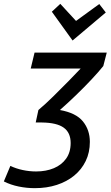

<svg xmlns="http://www.w3.org/2000/svg" viewBox="-94 -795 576 1000"><path d="M87 185Q45 185 3.5 176.5Q-38 168 -74 150L-40 69Q-11 83 24 90.5Q59 98 94 98Q146 98 186.5 81Q227 64 250.5 31Q274 -2 274 -50Q274 -104 238 -130Q202 -156 125 -157H92L106 -222Q144 -254 184.5 -294Q225 -334 262.5 -372Q300 -410 326 -438H66L86 -521H462L444 -451Q420 -421 382.5 -381Q345 -341 302 -299.5Q259 -258 218 -222Q302 -207 338 -162.5Q374 -118 374 -56Q374 -1 352.5 43.5Q331 88 292.5 119.5Q254 151 202 168Q150 185 87 185ZM284 -584 176 -734 220 -775 302 -686 423 -774 457 -730Z"/></svg>

Font: Ubuntu Sans Medium
Style: Italic
Weight: 500
Italic angle: -13.5°
Designer: Dalton Maag Ltd
Foundry: Dalton Maag Ltd
Version: Version 1.006